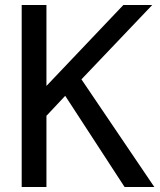

<svg xmlns="http://www.w3.org/2000/svg" viewBox="-20 -749 642 769"><path d="M66.9 0H166V-285.2L241.2 -365.2L479 0H598.1L306.2 -431.2L589.8 -729H474.1L166 -404.8V-729H66.9Z"/></svg>

Font: Hack
Style: Regular
Weight: 400
Monospace: yes
Designer: Christopher Simpkins
Foundry: Christopher Simpkins
Version: Version 2.010